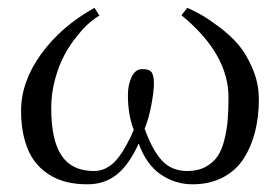

<svg xmlns="http://www.w3.org/2000/svg" viewBox="-20 -462 720 494"><path d="M646 -206.1Q646 -161.1 636.2 -122.8Q626.5 -84.5 606.7 -53.7Q586.9 -22.9 553.2 -5.4Q519.5 12.2 475.1 12.2Q431.6 12.2 394.3 -12.7Q356.9 -37.6 336.9 -92.8Q311.5 -37.1 280 -12.5Q248.5 12.2 205.1 12.2Q176.8 12.2 152.6 6.6Q128.4 1 106.2 -12.9Q84 -26.9 68.4 -47.9Q52.7 -68.8 43.5 -101.8Q34.2 -134.8 34.2 -176.8Q34.2 -251.5 85.7 -322.8Q137.2 -394 223.1 -441.9L235.8 -421.9Q225.1 -416 210.7 -403.8Q196.3 -391.6 178.5 -369.6Q160.6 -347.7 146.2 -321.3Q131.8 -294.9 121.8 -258.5Q111.8 -222.2 111.8 -184.1Q111.8 -100.6 138.7 -61.3Q165.5 -22 221.2 -22Q252.9 -22 276.6 -47.4Q300.3 -72.8 324.2 -127.9Q309.1 -166 309.1 -217.8Q309.1 -243.7 318.6 -263.9Q328.1 -284.2 346.2 -284.2Q364.7 -284.2 370.4 -275.6Q376 -267.1 376 -247.1Q376 -227.1 369.4 -191.9Q362.8 -156.7 352.1 -130.9Q372.1 -75.2 397 -48.6Q421.9 -22 461.9 -22Q489.3 -22 509 -32.7Q528.8 -43.5 540 -60.3Q551.3 -77.1 557.6 -103.5Q564 -129.9 565.9 -154.3Q567.9 -178.7 567.9 -211.9Q567.9 -323.2 446.8 -422.9L461.9 -441.9Q479 -434.1 496.1 -424.8Q513.2 -415.5 542.5 -393.8Q571.8 -372.1 592.8 -347.7Q613.8 -323.2 629.9 -285.4Q646 -247.6 646 -206.1Z"/></svg>

Font: Linux Biolinum
Style: Regular
Weight: 400
Designer: Philipp H. Poll
Foundry: Philipp H. Poll
Version: Version 0.6.4